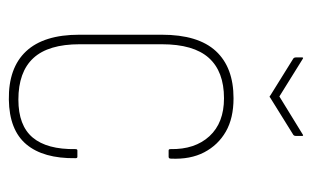

<svg xmlns="http://www.w3.org/2000/svg" viewBox="-152 -528 688 423"><g transform="rotate(90 191.5 -316.0)"><path d="M199 8Q129 9 92.5 -30Q56 -69 56 -147V-329Q56 -409 92 -448Q128 -487 196 -487Q240 -487 269.5 -470Q299 -453 315 -422.5Q331 -392 329 -349Q329 -344 325 -344H311Q308 -344 308 -348Q309 -402 279.5 -434Q250 -466 196 -466Q137 -466 107 -432.5Q77 -399 77 -329V-148Q77 -79 107.5 -46Q138 -13 199 -13Q256 -13 282.5 -44.5Q309 -76 308 -139Q308 -143 311 -143H325Q328 -143 328 -139Q329 -68 297.5 -30.5Q266 7 199 8ZM190 -568 108 -619Q106 -621 106 -624V-638Q106 -642 110 -639L192 -588L275 -639Q279 -642 279 -638V-624Q279 -621 277 -619L195 -568Q192 -565 190 -568Z"/></g></svg>

Font: Sofia Sans Condensed Thin
Style: Regular
Weight: 250
Version: Version 4.100